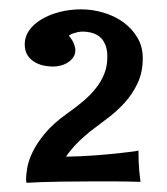

<svg xmlns="http://www.w3.org/2000/svg" viewBox="-20 -692 360 413"><path d="M277.8 -368.2Q277.8 -361.8 278.3 -344.2Q278.8 -326.7 282.2 -300.8Q251.5 -301.8 225.1 -301.8Q198.7 -301.8 176.8 -301.8Q139.6 -301.8 113.3 -301.3Q86.9 -300.8 69.8 -300.3Q50.3 -299.3 37.1 -298.8Q36.6 -299.3 36.6 -300.8Q36.1 -302.2 36.1 -307.1Q36.1 -315.9 38.6 -330.8Q41 -345.7 50 -364.7Q59.1 -383.8 76.9 -405.3Q94.7 -426.8 125 -448.2Q143.1 -460.9 158.7 -474.1Q174.3 -487.3 186 -502Q197.8 -516.6 204.3 -533.2Q210.9 -549.8 210.9 -569.8Q210.9 -585.4 206.5 -595.9Q202.1 -606.4 194.8 -612.5Q187.5 -618.7 177.7 -621.3Q168 -624 157.2 -624Q152.8 -624 147.5 -623Q143.1 -622.1 137.9 -620.4Q132.8 -618.7 127.9 -615.2Q132.8 -609.9 135.7 -604.7Q138.7 -599.6 140.1 -594.7Q142.1 -589.4 142.1 -584Q142.1 -575.2 137.5 -568.6Q132.8 -562 126 -557.6Q119.1 -553.2 110.6 -551Q102.1 -548.8 94.2 -548.8Q87.9 -548.8 77.6 -550.3Q67.4 -551.8 57.4 -556.9Q47.4 -562 40.3 -571.5Q33.2 -581.1 33.2 -597.2Q33.2 -613.3 43 -627Q52.7 -640.6 69.6 -650.6Q86.4 -660.6 108.4 -666.3Q130.4 -671.9 154.8 -671.9Q178.7 -671.9 202.6 -664.8Q226.6 -657.7 245.1 -644.3Q263.7 -630.9 275.4 -611.3Q287.1 -591.8 287.1 -566.9Q287.1 -536.6 276.1 -513.2Q265.1 -489.7 248.3 -471.2Q231.4 -452.6 211.4 -437.7Q191.4 -422.9 173.8 -409.2Q151.4 -390.6 139.6 -377.4Q127.9 -364.3 122.1 -355Q154.8 -355.5 183.3 -357.7Q211.9 -359.9 232.9 -362.1Q253.9 -364.3 265.9 -366Q277.8 -367.7 277.8 -368.2Z"/></svg>

Font: Rum Raisin
Style: Regular
Weight: 400
Designer: Astigmatic (AOETI)
Foundry: Astigmatic (AOETI)
Version: Version 1.000